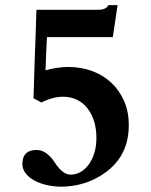

<svg xmlns="http://www.w3.org/2000/svg" viewBox="-20 -696 577 733"><path d="M107.9 -320.8Q108.4 -331.1 109.1 -357.2Q109.9 -383.3 110.8 -417.5Q111.8 -451.7 113.3 -489.7Q114.7 -527.8 116 -562Q117.2 -596.2 117.9 -622.3Q118.7 -648.4 119.1 -658.7H355Q385.3 -658.7 393.6 -676.3H428.7Q424.8 -648.4 419.9 -615.7Q415 -583 410.6 -554.2H159.2Q157.7 -523.4 156.2 -491Q154.8 -458.5 153.8 -427.7Q175.8 -433.6 198 -437Q220.2 -440.4 240.2 -440.4Q289.6 -440.4 331.8 -424.8Q374 -409.2 405 -380.1Q436 -351.1 453.9 -310.1Q471.7 -269 471.7 -218.3Q471.7 -148.4 439.9 -97.9Q408.2 -47.4 346.2 -15.1Q317.9 0 283.4 8.3Q249 16.6 213.9 16.6Q184.6 16.6 157.7 10.3Q130.9 3.9 110.4 -7.3Q89.8 -18.6 77.6 -34.7Q65.4 -50.8 65.4 -69.8Q65.4 -123.5 120.1 -123.5Q157.7 -123.5 189 -75.7Q204.1 -52.7 219 -41Q233.9 -29.3 249.5 -29.3Q270 -29.3 287.8 -39.6Q305.7 -49.8 319.1 -68.4Q332.5 -86.9 340.3 -112.8Q348.1 -138.7 348.1 -169.9Q348.1 -204.6 339.1 -233.2Q330.1 -261.7 313.7 -282.7Q297.4 -303.7 273.7 -315.2Q250 -326.7 220.7 -326.7Q200.2 -326.7 179 -320.8Q157.7 -314.9 138.2 -304.7Z"/></svg>

Font: XB Niloofar
Style: Bold
Weight: 700
Designer: Behnam
Foundry: Irmug
Version: Version 7.201 2008